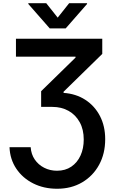

<svg xmlns="http://www.w3.org/2000/svg" viewBox="-20 -971 725 1207"><path d="M338.8 215.6Q255.7 215.6 189.1 182.2Q122.5 148.8 82.7 89.8Q43 30.9 39.8 -45.5H172.9Q175.8 -1.4 198.5 31.8Q221.2 65 257.8 83.6Q294.4 102.3 338.4 102.3Q390.6 102.3 428.3 76.7Q465.9 51.1 486.2 6.7Q506.4 -37.6 506.4 -93.8Q506.4 -157 481 -202.9Q455.6 -248.9 411.2 -274Q366.8 -299 308.9 -299H238.6V-397.7L454.9 -609V-614.7H80.3V-727.3H622.9V-632.1L379.6 -394.2V-387.1Q457.4 -381.7 516.3 -343.6Q575.3 -305.4 608.3 -241.7Q641.3 -177.9 641.3 -95.9Q641.3 -5.3 603 65Q564.6 135.3 496.4 175.4Q428.3 215.6 338.8 215.6ZM393.1 -792.6H292.6L158 -946V-951H270.6L342.7 -860.1L414.8 -951H527.3V-946Z"/></svg>

Font: Linik Sans SemiBold
Style: Regular
Weight: 600
Designer: Rasmus Andersson (font), Cristiano Sobral (main changes)
Foundry: rsms
Version: Version 3.018;June 1, 2022;FontCreator 14.0.0.2814 64-bit; t